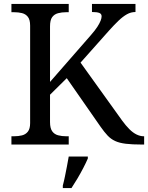

<svg xmlns="http://www.w3.org/2000/svg" viewBox="-20 -734 752 975"><path d="M38 0V-42H51Q73 -42 91.5 -46.5Q110 -51 121.5 -65.5Q133 -80 133 -109V-604Q133 -634 121.5 -648.5Q110 -663 91.5 -667.5Q73 -672 51 -672H38V-714H329V-672H316Q294 -672 275 -667Q256 -662 245 -647Q234 -632 234 -600V-318L441 -555Q463 -580 474.5 -598Q486 -616 491 -629Q496 -642 496 -651Q496 -664 484 -668.5Q472 -673 447 -673V-714H668V-673Q645 -673 624.5 -661.5Q604 -650 582 -629Q560 -608 534 -579L389 -416L600 -122Q619 -96 637 -78Q655 -60 673.5 -51Q692 -42 710 -42H712V0H701Q651 0 618.5 -4Q586 -8 564.5 -18Q543 -28 526.5 -45.5Q510 -63 491 -90L319 -337L234 -253V-114Q234 -83 245 -67.5Q256 -52 275 -47Q294 -42 316 -42H329V0ZM299 208Q305 186 310 161Q315 136 320 110.5Q325 85 329 61H426V71Q417 92 403 119Q389 146 373 173Q357 200 343 221H299Z"/></svg>

Font: Noto Serif Telugu
Style: Regular
Weight: 400
Designer: Jelle Bosma - Monotype Design Team
Foundry: Monotype Imaging Inc.
Version: Version 2.003